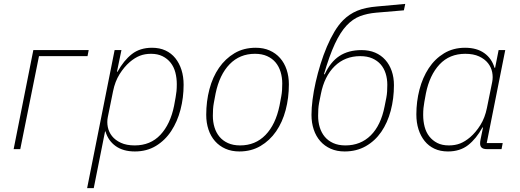

<svg xmlns="http://www.w3.org/2000/svg" viewBox="-20 -765 2669 985"><path d="M151 -508H435L429 -477H180L84 0H50Z M568 -508H603L580 -397H583Q615 -455 656.5 -487.5Q698 -520 760 -520Q799 -520 829 -506Q859 -492 879.5 -466.5Q900 -441 911 -406.5Q922 -372 922 -330Q922 -264 906 -202.5Q890 -141 858.5 -93Q827 -45 780 -16.5Q733 12 672 12Q612 12 573.5 -15.5Q535 -43 521 -91H519L461 200H427ZM671 -19Q752 -19 803 -73.5Q854 -128 873 -222L881 -266Q884 -282 885.5 -297.5Q887 -313 887 -333Q887 -365 879.5 -393.5Q872 -422 855.5 -443Q839 -464 814 -476.5Q789 -489 755 -489Q723 -489 697.5 -479Q672 -469 646 -447Q617 -422 593.5 -384.5Q570 -347 560 -297L533 -164Q528 -139 533 -113.5Q538 -88 554.5 -67Q571 -46 600 -32.5Q629 -19 671 -19Z M1208 12Q1168 12 1136.5 -2Q1105 -16 1083 -41Q1061 -66 1049.5 -100.5Q1038 -135 1038 -176Q1038 -245 1054.5 -307.5Q1071 -370 1103.5 -417Q1136 -464 1183 -492Q1230 -520 1292 -520Q1332 -520 1363.5 -506Q1395 -492 1417 -467Q1439 -442 1450.5 -407.5Q1462 -373 1462 -332Q1462 -263 1445.5 -200.5Q1429 -138 1396.5 -91Q1364 -44 1316.5 -16Q1269 12 1208 12ZM1212 -19Q1290 -19 1342 -72.5Q1394 -126 1414 -223L1423 -271Q1426 -287 1427 -303Q1428 -319 1428 -337Q1428 -368 1419.5 -396Q1411 -424 1394 -444.5Q1377 -465 1350.5 -477Q1324 -489 1288 -489Q1210 -489 1158 -435.5Q1106 -382 1086 -285L1077 -237Q1074 -221 1073 -205Q1072 -189 1072 -171Q1072 -139 1080.5 -111.5Q1089 -84 1106 -63.5Q1123 -43 1149.5 -31Q1176 -19 1212 -19Z M1748 12Q1708 12 1676.5 -2Q1645 -16 1623 -41Q1601 -66 1589.5 -100.5Q1578 -135 1578 -176Q1578 -211 1583.5 -254Q1589 -297 1599.5 -343.5Q1610 -390 1624.5 -436.5Q1639 -483 1657 -525.5Q1675 -568 1696 -603Q1717 -638 1740 -661Q1772 -693 1813 -710Q1854 -727 1916 -732L2059 -745L2052 -712L1910 -700Q1864 -696 1827 -682Q1790 -668 1758 -634Q1726 -600 1698 -540Q1670 -480 1642 -384H1646Q1675 -447 1721 -477.5Q1767 -508 1835 -508Q1874 -508 1904.5 -495Q1935 -482 1956.5 -458Q1978 -434 1989.5 -401Q2001 -368 2001 -328Q2001 -259 1984.5 -197Q1968 -135 1936 -88.5Q1904 -42 1856.5 -15Q1809 12 1748 12ZM1752 -19Q1830 -19 1882 -70.5Q1934 -122 1953 -219L1962 -264Q1965 -280 1966 -296Q1967 -312 1967 -330Q1967 -361 1958.5 -388Q1950 -415 1933 -434.5Q1916 -454 1890 -465.5Q1864 -477 1828 -477Q1750 -477 1697 -425.5Q1644 -374 1626 -282L1617 -237Q1614 -221 1613 -205Q1612 -189 1612 -171Q1612 -139 1620.5 -111.5Q1629 -84 1646 -63.5Q1663 -43 1689.5 -31Q1716 -19 1752 -19Z M2477 0Q2443 0 2443 -29Q2443 -34 2443.5 -38.5Q2444 -43 2445 -48L2458 -111H2455Q2423 -53 2381.5 -20.5Q2340 12 2278 12Q2239 12 2209 -2Q2179 -16 2158.5 -41.5Q2138 -67 2127 -101.5Q2116 -136 2116 -178Q2116 -244 2132 -305.5Q2148 -367 2179.5 -415Q2211 -463 2258 -491.5Q2305 -520 2366 -520Q2426 -520 2464.5 -492.5Q2503 -465 2517 -417H2520L2538 -508H2572L2477 -31H2559L2553 0ZM2283 -19Q2315 -19 2340.5 -29Q2366 -39 2392 -61Q2421 -86 2444.5 -123.5Q2468 -161 2478 -211L2505 -344Q2510 -369 2505 -394.5Q2500 -420 2483.5 -441Q2467 -462 2438 -475.5Q2409 -489 2367 -489Q2286 -489 2235 -434.5Q2184 -380 2165 -286L2157 -242Q2154 -226 2152.5 -210.5Q2151 -195 2151 -175Q2151 -143 2158.5 -114.5Q2166 -86 2182.5 -65Q2199 -44 2223.5 -31.5Q2248 -19 2283 -19Z"/></svg>

Font: IBM Plex Sans ExtLt
Style: Italic
Weight: 200
Italic angle: -11°
Designer: Mike Abbink, Paul van der Laan, Pieter van Rosmalen
Foundry: Bold Monday
Version: Version 3.005